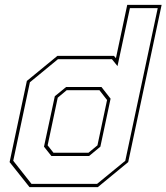

<svg xmlns="http://www.w3.org/2000/svg" viewBox="-20 -770 685 790"><path d="M382.5 0H101.5L19.5 -103L90.5 -437L216 -540H449L457 -530.5L503.5 -750H645L507.5 -103ZM346.5 -128H191.5L161 -166.5L205.5 -374L252 -412H397.5L435 -364L393 -166.5ZM344 -141.5 381 -172 420.5 -358.5 389 -399H254.5L217.5 -368L176 -172L200 -141.5ZM379.5 -13.5 495.5 -108.5 629 -736.5H514.5L463.5 -498L440.5 -526.5H218.5L103 -431.5L34.5 -108.5L109.5 -13.5Z"/></svg>

Font: Tourney Thin
Style: Italic
Weight: 100
Italic angle: -12°
Designer: Tyler Finck
Foundry: Etcetera Type Co
Version: Version 1.015